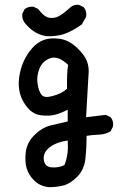

<svg xmlns="http://www.w3.org/2000/svg" viewBox="-20 -649 540 796"><path d="M182.6 127Q146.5 123 123 100.6Q99.6 78.1 90.8 49.8Q82 21.5 86.9 -18.6Q91.8 -58.6 123 -89.4Q154.3 -120.1 189.9 -128.9Q225.6 -137.7 260.7 -145.5V-194.3Q235.4 -180.7 210 -173.8Q184.6 -167 150.9 -170.9Q117.2 -174.8 93.8 -203.1Q70.3 -231.4 62.5 -262.7Q54.7 -293.9 59.6 -329.1Q64.5 -364.3 78.1 -394.5Q91.8 -424.8 113.3 -449.2Q134.8 -473.6 161.6 -483.4Q188.5 -493.2 226.6 -488.3Q264.6 -483.4 297.9 -452.1Q331.1 -420.9 340.8 -394.5Q350.6 -368.2 346.7 -335L336.9 -163.1L418.9 -172.9L438.5 -163.1Q452.1 -147.5 448.2 -124L438.5 -104.5Q417 -91.8 390.6 -90.8Q364.3 -89.8 338.9 -85.9Q338.9 -37.1 334 8.8Q329.1 54.7 299.8 84Q270.5 113.3 242.2 120.1Q213.9 127 182.6 127ZM247.1 35.2Q256.8 11.7 259.8 -13.7Q262.7 -39.1 260.7 -66.4Q215.8 -60.5 187 -39.1Q158.2 -17.6 161.6 12.7Q165 43 195.3 44.9Q225.6 46.9 247.1 35.2ZM198.2 -251Q236.3 -260.7 257.8 -281.2Q256.8 -352.5 262.7 -379.9Q221.7 -418.9 189 -407.7Q156.2 -396.5 143.6 -364.7Q130.9 -333 135.7 -301.8Q140.6 -270.5 152.3 -255.9Q164.1 -241.2 198.2 -251ZM171.9 -499Q125 -506.8 91.8 -543.9Q70.3 -563.5 72.3 -590.8L82 -611.3Q97.7 -623 119.1 -621.1L138.7 -611.3Q159.2 -584 176.3 -577.6Q193.4 -571.3 213.9 -577.6Q234.4 -584 272.5 -619.1Q286.1 -630.9 307.6 -628.9L327.1 -619.1Q340.8 -603.5 336.9 -579.1L319.3 -547.9Q278.3 -518.6 245.1 -507.8Q211.9 -497.1 171.9 -499Z"/></svg>

Font: JasonHandwriting2
Style: Regular
Weight: 400
Version: Version 1.05.10